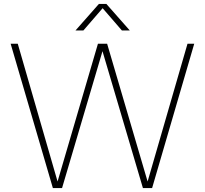

<svg xmlns="http://www.w3.org/2000/svg" viewBox="-20 -964 1050 984"><path d="M251 0 34.5 -740H71L279 -20H271L482 -740H529L740.5 -20H732.5L941 -740H975.5L759.5 0H712.5L501 -716H509.5L298 0ZM367 -808 487 -944H525L645 -808H604.5L499.5 -929.5H512.5L407.5 -808Z"/></svg>

Font: Encode Sans Condensed Thin Thin
Style: Regular
Weight: 250
Version: Version 3.002